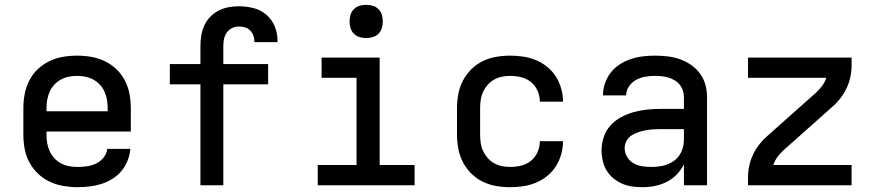

<svg xmlns="http://www.w3.org/2000/svg" viewBox="-20 -769 3640 797"><path d="M302 8Q273 8 243.5 3Q214 -2 187 -14.5Q160 -27 138 -48Q116 -69 102 -95Q88 -121 82.5 -150.5Q77 -180 77 -210V-320Q77 -350 82.5 -379Q88 -408 101.5 -434.5Q115 -461 136.5 -481.5Q158 -502 185 -515Q212 -528 241 -533Q270 -538 300 -538Q330 -538 359 -533Q388 -528 415 -515Q442 -502 463.5 -481.5Q485 -461 498.5 -434.5Q512 -408 517.5 -379Q523 -350 523 -320V-223H173V-210Q173 -192 176 -174.5Q179 -157 186.5 -141Q194 -125 206 -112Q218 -99 234 -90.5Q250 -82 267.5 -79Q285 -76 302 -76Q322 -76 342 -79Q362 -82 379.5 -90.5Q397 -99 410 -115Q423 -131 425 -151H521Q519 -126 509.5 -102Q500 -78 484 -59Q468 -40 446.5 -26.5Q425 -13 401 -5.5Q377 2 352 5Q327 8 302 8ZM173 -307H427V-320Q427 -338 424 -355Q421 -372 414 -388Q407 -404 395 -417Q383 -430 367.5 -438.5Q352 -447 335 -450.5Q318 -454 300 -454Q282 -454 265 -450.5Q248 -447 232.5 -438.5Q217 -430 205 -417Q193 -404 186 -388Q179 -372 176 -355Q173 -338 173 -320Z M812 0V-419H685V-503H812V-578Q812 -600 815.5 -621.5Q819 -643 828 -663Q837 -683 852.5 -699Q868 -715 887.5 -725Q907 -735 928.5 -739Q950 -743 972 -743Q1002 -743 1032 -735.5Q1062 -728 1085 -708.5Q1108 -689 1120 -660.5Q1132 -632 1132 -602Q1132 -600 1132 -598Q1132 -596 1132 -594H1036Q1036 -595 1036 -595.5Q1036 -596 1036 -597Q1036 -610 1031.5 -622Q1027 -634 1018 -643Q1009 -652 997 -655.5Q985 -659 972 -659Q957 -659 943.5 -652.5Q930 -646 921.5 -634Q913 -622 910 -607.5Q907 -593 907 -578V-503H1093V-419H907V0Z M1299 0V-84H1460V-446H1315V-530H1556V-84H1701V0ZM1500 -611Q1486 -611 1472.5 -615Q1459 -619 1449 -629Q1439 -639 1435 -652.5Q1431 -666 1431 -680Q1431 -694 1435 -707.5Q1439 -721 1449 -731Q1459 -741 1472.5 -745Q1486 -749 1500 -749Q1514 -749 1527.5 -745Q1541 -741 1551 -731Q1561 -721 1565 -707.5Q1569 -694 1569 -680Q1569 -666 1565 -652.5Q1561 -639 1551 -629Q1541 -619 1527.5 -615Q1514 -611 1500 -611Z M2098 8Q2068 8 2039 3Q2010 -2 1983.5 -15Q1957 -28 1936 -49Q1915 -70 1901.5 -96Q1888 -122 1882.5 -151.5Q1877 -181 1877 -210V-320Q1877 -349 1882.5 -378.5Q1888 -408 1901.5 -434Q1915 -460 1936 -481Q1957 -502 1983.5 -515Q2010 -528 2039 -533Q2068 -538 2098 -538Q2125 -538 2152 -534Q2179 -530 2204.5 -519.5Q2230 -509 2251.5 -491.5Q2273 -474 2287.5 -451Q2302 -428 2309.5 -401.5Q2317 -375 2317 -348Q2317 -347 2317 -347Q2317 -347 2317 -347H2221Q2221 -347 2221 -347Q2221 -347 2221 -347Q2221 -370 2211.5 -392Q2202 -414 2184 -428.5Q2166 -443 2143.5 -448.5Q2121 -454 2098 -454Q2080 -454 2063 -450.5Q2046 -447 2031 -438.5Q2016 -430 2004.5 -417Q1993 -404 1985.5 -388Q1978 -372 1975.5 -354.5Q1973 -337 1973 -320V-210Q1973 -193 1975.5 -175.5Q1978 -158 1985.5 -142Q1993 -126 2004.5 -113Q2016 -100 2031 -91.5Q2046 -83 2063 -79.5Q2080 -76 2098 -76Q2121 -76 2143.5 -81.5Q2166 -87 2184 -101.5Q2202 -116 2211.5 -138Q2221 -160 2221 -183Q2221 -183 2221 -183Q2221 -183 2221 -183H2317Q2317 -183 2317 -183Q2317 -183 2317 -182Q2317 -155 2309.5 -128.5Q2302 -102 2287.5 -79Q2273 -56 2251.5 -38.5Q2230 -21 2204.5 -10.5Q2179 0 2152 4Q2125 8 2098 8Z M2647 8Q2625 8 2603.5 5Q2582 2 2562.5 -6.5Q2543 -15 2526 -29Q2509 -43 2498 -61.5Q2487 -80 2482 -101.5Q2477 -123 2477 -144Q2477 -172 2486 -199.5Q2495 -227 2514 -248Q2533 -269 2558 -282.5Q2583 -296 2610 -303.5Q2637 -311 2665 -314Q2693 -317 2721 -317H2819V-366Q2819 -380 2814.5 -393.5Q2810 -407 2801 -418Q2792 -429 2780 -436Q2768 -443 2754.5 -447Q2741 -451 2727 -452.5Q2713 -454 2699 -454Q2678 -454 2658 -450.5Q2638 -447 2620.5 -437.5Q2603 -428 2591 -410.5Q2579 -393 2579 -373Q2579 -373 2579 -373Q2579 -373 2579 -373H2483Q2483 -373 2483 -373Q2483 -373 2483 -374Q2483 -399 2491.5 -423.5Q2500 -448 2515.5 -468Q2531 -488 2553 -502Q2575 -516 2599 -524Q2623 -532 2648 -535Q2673 -538 2699 -538Q2725 -538 2751 -535Q2777 -532 2801.5 -523.5Q2826 -515 2848 -500Q2870 -485 2885.5 -464Q2901 -443 2908 -417.5Q2915 -392 2915 -366V0H2819V-87Q2807 -63 2789 -44.5Q2771 -26 2747.5 -14Q2724 -2 2698.5 3Q2673 8 2647 8ZM2684 -76Q2709 -76 2733.5 -81.5Q2758 -87 2778.5 -102Q2799 -117 2809 -140.5Q2819 -164 2819 -189V-233H2721Q2706 -233 2690.5 -232Q2675 -231 2659.5 -228Q2644 -225 2629 -220Q2614 -215 2601 -206.5Q2588 -198 2580.5 -184Q2573 -170 2573 -154Q2573 -135 2583 -118Q2593 -101 2609.5 -91.5Q2626 -82 2645.5 -79Q2665 -76 2684 -76Z M3332 -234 3268 -296 3368 -385Q3382 -398 3393 -413Q3404 -428 3410 -446Q3410 -446 3410 -446Q3410 -446 3410 -446H3085V-530H3515V-497Q3515 -472 3509.5 -447.5Q3504 -423 3493 -400.5Q3482 -378 3466.5 -358.5Q3451 -339 3432 -323Q3432 -323 3432 -323Q3432 -323 3432 -323ZM3085 0V-33Q3085 -58 3090.5 -82.5Q3096 -107 3107 -129.5Q3118 -152 3133.5 -171.5Q3149 -191 3168 -207Q3168 -207 3168 -207Q3168 -207 3168 -207L3268 -296L3332 -234L3232 -145Q3218 -132 3207 -117Q3196 -102 3190 -84Q3190 -84 3190 -84Q3190 -84 3190 -84H3515V0Z"/></svg>

Font: Iosevka Curly Medium Extended
Style: Regular
Weight: 500
Width: 7
Monospace: yes
Designer: Belleve Invis
Foundry: Belleve Invis
Version: Version 11.1.0; ttfautohint (v1.8.3)